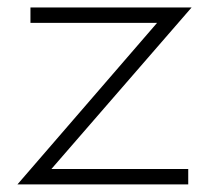

<svg xmlns="http://www.w3.org/2000/svg" viewBox="-20 -485 550 505"><path d="M475.1 0H25.9L393.1 -424.8H60.1V-465.3H483.9L115.2 -40.5H475.1Z"/></svg>

Font: Spartan MB Light
Style: Regular
Weight: 300
Designer: Matt Bailey, Mirko Velimirovic
Foundry: Matt Bailey
Version: Version 1.005